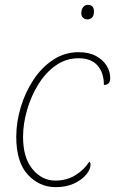

<svg xmlns="http://www.w3.org/2000/svg" viewBox="-20 -761 474 791"><path d="M210 10Q142 10 94.5 -41.5Q47 -93 47 -197Q47 -258 65.5 -319.5Q84 -381 118 -432.5Q152 -484 199.5 -515Q247 -546 304 -546Q347 -546 376 -530Q405 -514 419.5 -490Q434 -466 434 -440Q434 -424 427 -417.5Q420 -411 408 -411Q408 -462 381.5 -491.5Q355 -521 304 -521Q252 -521 210 -491.5Q168 -462 138 -413.5Q108 -365 91.5 -308Q75 -251 75 -197Q75 -111 114 -64Q153 -17 208 -17Q255 -17 291 -39.5Q327 -62 348 -95Q353 -92 353 -82Q353 -63 335 -41.5Q317 -20 285 -5Q253 10 210 10ZM340 -681Q330 -681 322.5 -687.5Q315 -694 315 -707Q315 -722 322.5 -731.5Q330 -741 342 -741Q367 -741 367 -714Q367 -696 359 -688.5Q351 -681 340 -681Z"/></svg>

Font: Noto Serif Thin
Style: Italic
Weight: 100
Italic angle: -12°
Designer: Monotype Design Team
Foundry: Monotype Imaging Inc.
Version: Version 2.014; ttfautohint (v1.8.4.7-5d5b)